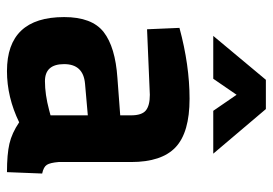

<svg xmlns="http://www.w3.org/2000/svg" viewBox="-136 -635 783 551"><g transform="rotate(90 255.5 -359.5)"><path d="M445 -344V-136Q447 -112 453 -102.5Q459 -93 478 -89L474 12Q423 12 392.5 5Q362 -2 331 -23Q259 12 184 12Q29 12 29 -152Q29 -232 72 -265.5Q115 -299 204 -305L311 -313V-344Q311 -375 297 -386.5Q283 -398 252 -398L64 -390L60 -483Q167 -512 263.5 -512Q360 -512 402.5 -472Q445 -432 445 -344ZM220 -212Q164 -207 164 -152Q164 -97 213 -97Q251 -97 296 -109L311 -113V-220ZM83 -580 209 -731H293L421 -580H298L252 -647L206 -580Z"/></g></svg>

Font: Titillium-CLs Web
Style: CLs-Bold
Weight: 700
Version: Version 1.002;PS 57.000;hotconv 1.0.70;makeotf.lib2.5.55311